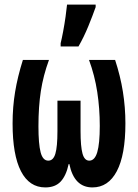

<svg xmlns="http://www.w3.org/2000/svg" viewBox="-20 -809 603 839"><path d="M178 10Q108 10 71.5 -61Q35 -132 35 -269Q35 -341 46 -407.5Q57 -474 80 -547H194Q169 -479 158.5 -411Q148 -343 148 -257Q148 -180 157.5 -143.5Q167 -107 191 -107Q213 -107 222 -137.5Q231 -168 231 -236V-369H332V-236Q332 -169 340.5 -138Q349 -107 370 -107Q394 -107 405 -144Q416 -181 416 -259Q416 -335 405 -407Q394 -479 369 -547H483Q506 -477 517 -408.5Q528 -340 528 -270Q528 -132 490.5 -61Q453 10 384 10Q304 10 283 -92H280Q269 -41 245 -15.5Q221 10 178 10ZM245 -620Q250 -640 256 -672Q262 -704 266.5 -736Q271 -768 273 -789H398V-778Q385 -741 366 -694.5Q347 -648 323 -606H245Z"/></svg>

Font: Noto Sans Mono SemiCondensed
Style: Bold
Weight: 700
Width: 4
Designer: Monotype Design Team
Foundry: Monotype Imaging Inc.
Version: Version 2.014